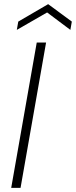

<svg xmlns="http://www.w3.org/2000/svg" viewBox="-20 -905 366 925"><path d="M34 0 157 -700H202L79 0ZM61 -761 68 -801 212 -885 326 -801 319 -761 207 -845Z"/></svg>

Font: DM Sans 20pt ExtraLight
Style: Italic
Weight: 250
Italic angle: -10°
Version: Version 4.004;gftools[0.9.30]